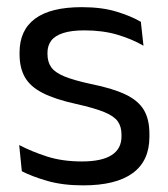

<svg xmlns="http://www.w3.org/2000/svg" viewBox="-20 -520 481 550"><path d="M218.5 11Q159.5 11 115.5 -1.8Q71.5 -14.5 42.5 -29.5L35 -104.5Q71.5 -85.5 115.2 -71.5Q159 -57.5 214.5 -57.5Q271 -57.5 299.5 -75.5Q328 -93.5 328 -129V-134.5Q328 -157.5 317.2 -172.5Q306.5 -187.5 278.5 -199Q250.5 -210.5 199 -222Q137.5 -235.5 102 -253.8Q66.5 -272 51.2 -299Q36 -326 36 -365V-369.5Q36 -433.5 80.5 -466.5Q125 -499.5 214.5 -499.5Q272 -499.5 314.2 -486.5Q356.5 -473.5 383.5 -457.5L391 -389Q358.5 -408 316.5 -420.5Q274.5 -433 222 -433Q184 -433 160.5 -425.2Q137 -417.5 126.5 -403.2Q116 -389 116 -369V-365Q116 -343 126.5 -327.8Q137 -312.5 164.2 -301.2Q191.5 -290 240 -279.5Q302.5 -267 339.2 -249.5Q376 -232 392 -205.2Q408 -178.5 408 -136.5V-128Q408 -59 360 -24Q312 11 218.5 11Z"/></svg>

Font: Anek Devanagari Medium
Style: Regular
Weight: 400
Version: Version 1.003